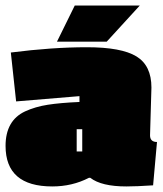

<svg xmlns="http://www.w3.org/2000/svg" viewBox="-20 -661 587 691"><path d="M525 -346 520 -174Q520 -150 545 -150L531 6Q471 10 435 10Q345 10 305 -21H300Q240 10 168 10Q0 10 0 -136Q0 -227 70 -260Q107 -277 152 -284Q197 -291 266 -294V-315L38 -296L19 -472Q168 -491 292.5 -491Q417 -491 471 -458Q525 -425 525 -346ZM256 -196V-116H276V-196ZM483 -641 364 -511H185L249 -641Z"/></svg>

Font: Passion One Black
Style: Regular
Weight: 900
Designer: Alejandro Lo Celso
Foundry: Fontstage
Version: Version 1.002